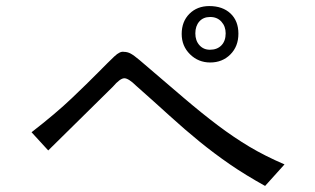

<svg xmlns="http://www.w3.org/2000/svg" viewBox="-20 -727 1040 633"><path d="M139 -231 84 -291Q164 -353 217 -403.5Q270 -454 304 -488.5Q338 -523 357 -541Q376 -559 389 -556Q400 -556 410.5 -550.5Q421 -545 440 -529Q524 -457 585 -405Q646 -353 698.5 -313.5Q751 -274 802 -243.5Q853 -213 918 -185L854 -114Q789 -150 737.5 -185.5Q686 -221 637.5 -260.5Q589 -300 539 -345.5Q489 -391 428 -445Q417 -456 407 -462.5Q397 -469 390 -469Q376 -469 352 -441ZM579 -615Q579 -656 604.5 -681.5Q630 -707 670 -707Q714 -707 740 -682.5Q766 -658 766 -616Q766 -574 739.5 -547.5Q713 -521 673 -521Q634 -521 606.5 -548Q579 -575 579 -615ZM724 -617Q724 -640 710 -655.5Q696 -671 673 -671Q650 -671 637 -656Q624 -641 624 -617Q624 -593 637.5 -578Q651 -563 672 -563Q696 -563 710 -577.5Q724 -592 724 -617Z"/></svg>

Font: D2Coding
Style: Regular
Weight: 400
Monospace: yes
Designer: Yong-Rak Park; Jeong-Hwan Yoon; Sang-Min Lee;
Foundry: NHN Corporation
Version: Version 1.3.2; Build 20180524